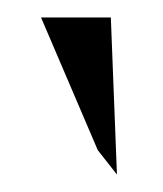

<svg xmlns="http://www.w3.org/2000/svg" viewBox="-20 -797 187 220"><path d="M27 -777 92 -625 114 -597 107 -777Z"/></svg>

Font: Charger Sport
Style: LitNrw
Weight: 300
Designer: Jasper
Foundry: Cannot Into Space Fonts
Version: Version 1.1